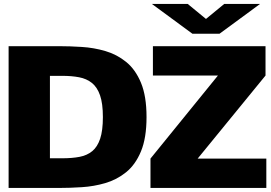

<svg xmlns="http://www.w3.org/2000/svg" viewBox="-20 -928 1340 948"><path d="M730 -908.5H907L997 -834.5L1087 -908.5H1264L1064 -761.5H930ZM22.5 0V-700H272.5Q325 -700 384.2 -696.2Q443.5 -692.5 500 -676Q556.5 -659.5 602.5 -622.5Q648.5 -585.5 676 -519.5Q703.5 -453.5 703.5 -350Q703.5 -246.5 676 -180.5Q648.5 -114.5 602.5 -77.5Q556.5 -40.5 500 -24Q443.5 -7.5 384.2 -3.8Q325 0 272.5 0ZM723 0V-145L1056 -555H735V-700H1291V-555L956 -145H1295V0ZM226.5 -146.5H288Q335.5 -146.5 372.5 -153.5Q409.5 -160.5 435.2 -181.5Q461 -202.5 474.5 -243Q488 -283.5 488 -350Q488 -417 474 -457.2Q460 -497.5 433.8 -518.5Q407.5 -539.5 370.5 -546.5Q333.5 -553.5 288 -553.5H226.5Z"/></svg>

Font: Trispace Expanded ExtraBold
Style: Regular
Weight: 800
Width: 7
Designer: Tyler Finck
Foundry: Etcetera Type Company
Version: Version 1.210; ttfautohint (v1.8.3)